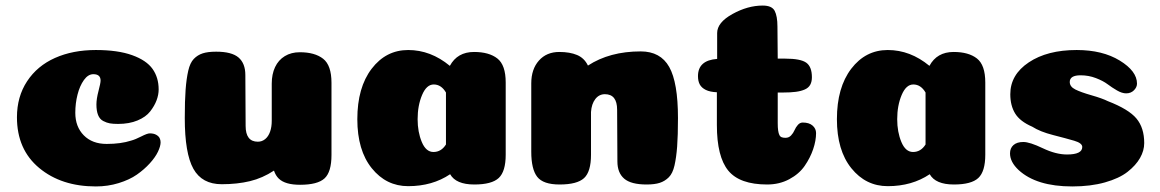

<svg xmlns="http://www.w3.org/2000/svg" viewBox="-20 -664 4176 691"><path d="M342 -374Q342 -397 316 -397Q297 -397 282 -376Q267 -355 259 -323.5Q251 -292 251 -258Q251 -208 281.5 -177Q312 -146 364 -146Q415 -146 452 -158Q467 -162 488.5 -173Q510 -184 519 -184Q533 -184 542 -179Q551 -174 554.5 -167Q558 -160 558 -152Q558 -138 548.5 -118Q539 -98 519 -76Q499 -54 472.5 -35.5Q446 -17 407 -5Q368 7 325 7Q201 7 121 -59.5Q41 -126 41 -242Q41 -316 77.5 -371.5Q114 -427 178 -455.5Q242 -484 325 -484Q404 -484 455.5 -465.5Q507 -447 529 -416Q551 -385 551 -342Q551 -323 543.5 -303Q536 -283 520.5 -263Q505 -243 475 -230.5Q445 -218 405 -218Q387 -218 375.5 -220Q364 -222 351.5 -228.5Q339 -235 333 -250Q327 -265 327 -288Q327 -308 334.5 -336.5Q342 -365 342 -374Z M864 -211Q864 -154 908 -154Q923 -154 934.5 -163.5Q946 -173 952 -190Q958 -207 958 -229V-363Q958 -397 970 -422.5Q982 -448 1005 -462Q1028 -476 1059 -476Q1113 -476 1143 -452.5Q1173 -429 1173 -366V-106Q1173 -45 1148 -22Q1123 1 1060 1Q1033 1 1014 -4.5Q995 -10 983.5 -21Q972 -32 966 -50Q925 -23 879.5 -12Q834 -1 778 -1Q707 -1 676 -56.5Q645 -112 645 -239Q645 -302 648 -341.5Q651 -381 657.5 -409.5Q664 -438 677.5 -452Q691 -466 709.5 -472Q728 -478 758 -478Q814 -478 838.5 -457Q863 -436 863 -394Z M1449 6Q1370 6 1318 -58.5Q1266 -123 1266 -235Q1266 -349 1317.5 -416.5Q1369 -484 1449 -484Q1530 -484 1599 -427Q1626 -477 1686 -477Q1740 -477 1770 -453.5Q1800 -430 1800 -367V-107Q1800 -47 1775 -23.5Q1750 0 1687 0Q1621 0 1600 -37Q1536 6 1449 6ZM1585 -331Q1568 -360 1541 -360Q1515 -360 1499 -322Q1483 -284 1483 -235Q1483 -189 1498 -153Q1513 -117 1540 -117Q1568 -117 1585 -144Z M2201 -269Q2201 -325 2157 -325Q2136 -325 2122.5 -307.5Q2109 -290 2107 -261V-107Q2107 -46 2082 -23Q2057 0 1994 0Q1935 0 1913.5 -27.5Q1892 -55 1892 -118V-364Q1892 -415 1919.5 -446Q1947 -477 1993 -477Q2031 -477 2057 -466Q2083 -455 2096 -428Q2174 -479 2286 -479Q2357 -479 2388.5 -423Q2420 -367 2420 -239Q2420 -176 2417 -136.5Q2414 -97 2407.5 -68.5Q2401 -40 2387 -26Q2373 -12 2354.5 -6Q2336 0 2307 0Q2251 0 2226.5 -21Q2202 -42 2202 -83Z M2560 -214V-332Q2535 -333 2520 -340.5Q2505 -348 2498.5 -360Q2492 -372 2492 -390Q2492 -447 2561 -452V-545Q2561 -583 2616 -613.5Q2671 -644 2725 -644Q2758 -644 2768 -625Q2778 -606 2778 -568L2779 -453H2806Q2861 -453 2881.5 -438.5Q2902 -424 2902 -386Q2902 -370 2896 -359Q2890 -348 2876.5 -342Q2863 -336 2844 -333.5Q2825 -331 2797 -331H2779V-221Q2779 -205 2780.5 -194.5Q2782 -184 2785 -178Q2788 -172 2793.5 -170Q2799 -168 2807 -168Q2819 -168 2827 -176.5Q2835 -185 2839.5 -195.5Q2844 -206 2851.5 -214.5Q2859 -223 2869 -223Q2892 -223 2904.5 -212Q2917 -201 2917 -185Q2917 -158 2906.5 -127Q2896 -96 2876 -67Q2856 -38 2820.5 -19Q2785 0 2741 0Q2642 0 2601 -50Q2560 -100 2560 -214Z M3175 6Q3096 6 3044 -58.5Q2992 -123 2992 -235Q2992 -349 3043.5 -416.5Q3095 -484 3175 -484Q3256 -484 3325 -427Q3352 -477 3412 -477Q3466 -477 3496 -453.5Q3526 -430 3526 -367V-107Q3526 -47 3501 -23.5Q3476 0 3413 0Q3347 0 3326 -37Q3262 6 3175 6ZM3311 -331Q3294 -360 3267 -360Q3241 -360 3225 -322Q3209 -284 3209 -235Q3209 -189 3224 -153Q3239 -117 3266 -117Q3294 -117 3311 -144Z M3855 -484Q3948 -484 4010 -446Q4072 -408 4072 -363Q4072 -350 4061 -339Q4050 -328 4033 -328Q4018 -328 4000 -338.5Q3982 -349 3966 -361Q3950 -373 3924 -383Q3898 -393 3869 -393Q3830 -393 3830 -369Q3830 -352 3850 -342Q3870 -332 3908.5 -321Q3947 -310 3967 -300Q4042 -271 4070 -237.5Q4098 -204 4098 -149Q4098 -122 4083 -95.5Q4068 -69 4038 -45.5Q4008 -22 3956.5 -7.5Q3905 7 3839 7Q3710 7 3646 -52Q3615 -81 3615 -112Q3615 -131 3627.5 -142Q3640 -153 3663 -153Q3686 -153 3733 -130.5Q3780 -108 3820 -108Q3875 -108 3875 -135Q3875 -149 3846 -157.5Q3817 -166 3770 -178Q3723 -190 3695 -208Q3651 -227 3633.5 -255.5Q3616 -284 3616 -325Q3616 -395 3682.5 -439.5Q3749 -484 3855 -484Z"/></svg>

Font: Coiny
Style: Regular
Weight: 400
Version: Version 001.001